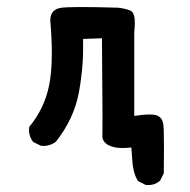

<svg xmlns="http://www.w3.org/2000/svg" viewBox="-20 -415 540 546"><path d="M349.6 -385.3Q360.4 -381.3 362.8 -362.8Q363.3 -356.9 363.3 -347.4Q363.3 -337.9 361.8 -322.8V-85.4Q389.2 -89.4 406.2 -89.4Q411.1 -89.4 416.5 -88.9Q428.2 -87.9 436 -80.6Q441.9 -74.7 444.1 -63.7Q446.3 -52.7 446.3 7.3Q446.3 36.1 445.8 77.6L435.1 99.1L434.1 99.6Q420.9 111.3 401.4 111.3Q398.4 111.3 394 110.8L372.1 99.6Q366.2 89.4 363.8 82Q361.3 74.7 360.4 69.8Q357.9 60.1 356.9 49.3L353.5 4.4Q340.3 5.9 329.1 5.9Q310.5 5.9 297.9 1.7Q285.2 -2.4 278.8 -9.3Q271 -17.1 271 -28.3Q271 -29.3 271.2 -32.5Q271.5 -35.6 271.5 -85.7Q271.5 -135.7 270 -306.2L216.3 -304.2Q216.3 -296.9 216.3 -291.5Q216.3 -286.1 216.3 -278.6Q216.3 -271 216.1 -260.3Q215.8 -249.5 215.1 -238.5Q214.4 -227.5 213.4 -216.8Q212.4 -206.1 210.9 -195.8Q208.5 -174.3 204.6 -153.3Q190.4 -76.7 138.7 -11.7Q123 0 103.5 0Q100.6 0 96.2 -0.5L74.7 -11.2L73.7 -12.2Q62.5 -26.4 62.5 -45.9Q62.5 -48.8 63 -53.7L64 -55.2Q106.4 -106.9 119.6 -171.9Q127.4 -210 127.4 -264.2Q127.4 -303.2 123.5 -350.1Q123 -353.5 123 -356.4Q123 -380.9 141.1 -389.2Q146 -391.6 151.9 -392.6Q166.5 -395 209.2 -395Q252 -395 315.4 -393.1H315.9Q334.5 -391.1 349.6 -385.3Z"/></svg>

Font: Bakudai
Style: Medium
Weight: 500
Version: Version 1.48